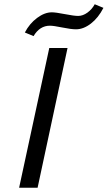

<svg xmlns="http://www.w3.org/2000/svg" viewBox="-20 -884 507 904"><path d="M138 -714 97 -731Q119 -773 154.5 -799.5Q190 -826 224 -826Q242 -826 285.5 -817.5Q329 -809 348 -809Q370 -809 391.5 -824.5Q413 -840 426 -864L467 -847Q443 -800 408 -773Q373 -746 338 -746Q315 -746 273.5 -754.5Q232 -763 215 -763Q167 -763 138 -714ZM70 0 212 -658H298L157 0Z"/></svg>

Font: EauTest Medium
Style: Italic
Weight: 500
Italic angle: -12°
Designer: Christian Thalmann (Catharsis Fonts)
Version: Version 0.001;PS 000.001;hotconv 1.0.88;makeotf.lib2.5.64775